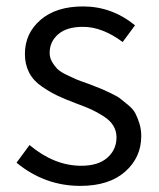

<svg xmlns="http://www.w3.org/2000/svg" viewBox="-20 -574 503 606"><path d="M233.4 12.7Q121.1 12.7 32.2 -60.5L73.2 -116.2Q151.4 -50.8 236.3 -50.8Q290 -50.8 318.8 -76.2Q347.7 -101.6 347.7 -140.6Q347.7 -161.1 337.4 -177.7Q327.1 -194.3 306.2 -207.5Q285.2 -220.7 268.1 -228.5Q251 -236.3 221.7 -247.1Q185.5 -260.7 162.6 -271.5Q139.6 -282.2 112.3 -300.8Q85 -319.3 71.8 -345.2Q58.6 -371.1 58.6 -403.3Q58.6 -468.8 107.9 -511.2Q157.2 -553.7 242.2 -553.7Q333 -553.7 406.2 -494.1L367.2 -441.4Q302.7 -489.3 242.2 -489.3Q190.4 -489.3 163.6 -465.8Q136.7 -442.4 136.7 -407.2Q136.7 -391.6 144.5 -378.4Q152.3 -365.2 161.1 -356.4Q169.9 -347.7 189.9 -337.9Q210 -328.1 221.7 -323.2Q233.4 -318.4 258.8 -309.6Q286.1 -298.8 293.9 -295.9Q301.8 -293 325.7 -281.7Q349.6 -270.5 358.4 -263.7Q367.2 -256.8 383.8 -243.2Q400.4 -229.5 407.2 -216.3Q414.1 -203.1 419.9 -184.6Q425.8 -166 425.8 -144.5Q425.8 -77.1 375 -32.2Q324.2 12.7 233.4 12.7Z"/></svg>

Font: Gen Shin Gothic Normal
Style: Regular
Weight: 300
Designer: [Source Han Sans]
Ryoko NISHIZUKA  (kana & ideographs); Paul D. Hunt (Latin, Greek & Cyrillic); Wenlong ZHANG  (bopomofo
Version: Version 1.002.20150607